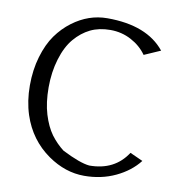

<svg xmlns="http://www.w3.org/2000/svg" viewBox="-81 -784 811 868"><g transform="rotate(10 325.0 -350.0)"><path d="M49.8 0ZM609.9 -102.1Q570.8 -51.8 505.6 -21Q440.4 9.8 361.8 9.8Q275.4 9.8 195.8 -45.4Q105.5 -108.4 69.8 -216.8Q49.8 -278.3 49.8 -350.3Q49.8 -422.4 67.9 -483.2Q85.9 -543.9 115.2 -585Q144.5 -626 183.1 -654.8Q256.8 -710 342.8 -710Q524.9 -710 606.9 -607.9L532.2 -575.2Q505.4 -613.3 461.4 -636.7Q417.5 -660.2 365.5 -660.2Q313.5 -660.2 273.9 -640.9Q234.4 -621.6 202.9 -584.5Q171.4 -547.4 153.1 -486.8Q134.8 -426.3 134.8 -356.4Q134.8 -286.6 150.9 -233.4Q167 -180.7 192.4 -145.5Q218.8 -110.4 251 -85.9Q334 -43.9 377 -40Q493.2 -40 550.8 -128.9Z"/></g></svg>

Font: Pfennig
Style: Medium
Weight: 500
Version: Version 20120410 ; ttfautohint (v0.8)